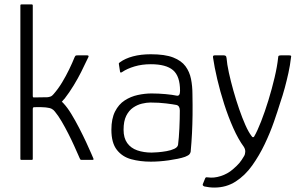

<svg xmlns="http://www.w3.org/2000/svg" viewBox="-20 -722 1361 867"><path d="M72 -4V-698Q72 -702 76 -702H124Q128 -702 128 -698V-289Q128 -287 128.5 -284.5Q129 -282 133 -282Q149 -282 165 -282.5Q181 -283 196 -283Q206 -285 210.5 -287Q215 -289 222 -297Q243 -321 260.5 -350Q278 -379 292.5 -409Q307 -439 317 -464Q320 -470 322 -471Q324 -472 330 -472H374Q378 -472 379.5 -470Q381 -468 379 -464Q378 -463 369.5 -444.5Q361 -426 346.5 -397Q332 -368 312.5 -336Q293 -304 272 -277Q268 -273 265 -269.5Q262 -266 259 -262Q261 -261 263.5 -259Q266 -257 267 -255Q284 -237 302 -207.5Q320 -178 337.5 -144Q355 -110 369 -80Q383 -50 391.5 -30Q400 -10 401 -8Q405 0 398 0Q395 0 388 0Q381 0 373 0Q365 0 358.5 0Q352 0 349 0Q345 0 344 -0.5Q343 -1 340 -7Q340 -7 333 -23Q326 -39 314.5 -64.5Q303 -90 288.5 -118.5Q274 -147 258.5 -173.5Q243 -200 228 -218Q222 -226 213.5 -230.5Q205 -235 186.5 -237Q168 -239 133 -238Q128 -237 128 -229V-4Q128 0 124 0H76Q72 0 72 -4Z M661 8Q613 8 572.5 -3Q532 -14 507.5 -45.5Q483 -77 483 -136Q483 -186 499.5 -218.5Q516 -251 543 -268.5Q570 -286 602 -293Q634 -300 664 -300Q696 -300 728 -297Q760 -294 778 -290Q793 -287 793 -312Q793 -378 761.5 -405Q730 -432 661 -432Q621 -432 587.5 -422Q554 -412 532 -397Q528 -394 525 -394.5Q522 -395 522 -399L517 -431Q516 -436 517.5 -437.5Q519 -439 522 -441Q545 -458 580.5 -467.5Q616 -477 661 -477Q725 -477 762 -462.5Q799 -448 817.5 -423Q836 -398 842.5 -365.5Q849 -333 849 -297Q850 -246 849.5 -203.5Q849 -161 847 -120.5Q845 -80 841 -37Q840 -31 835.5 -25.5Q831 -20 816 -14Q802 -9 782.5 -5Q763 -1 742 2Q721 5 700.5 6.5Q680 8 661 8ZM665 -33Q675 -33 693.5 -34.5Q712 -36 732 -39.5Q752 -43 767 -50Q782 -57 784 -68Q788 -99 790 -142.5Q792 -186 792 -223Q792 -244 777 -248Q762 -251 730 -255Q698 -259 659 -259Q642 -259 621 -254Q600 -249 581 -236Q562 -223 550 -199Q538 -175 538 -136Q538 -99 554.5 -76Q571 -53 600 -43Q629 -33 665 -33Z M1081 -59Q1056 -93 1033.5 -143.5Q1011 -194 992.5 -251.5Q974 -309 961 -364.5Q948 -420 942 -462Q940 -472 949 -472H991Q995 -472 998.5 -470Q1002 -468 1003 -460Q1005 -433 1013.5 -394Q1022 -355 1034 -312.5Q1046 -270 1060 -229.5Q1074 -189 1088 -157.5Q1102 -126 1115 -109Q1119 -102 1123 -102.5Q1127 -103 1128 -106Q1142 -130 1159 -173.5Q1176 -217 1192 -269Q1208 -321 1220 -372Q1232 -423 1236 -462Q1236 -469 1239.5 -470.5Q1243 -472 1248 -472H1286Q1291 -472 1293.5 -470.5Q1296 -469 1294 -462Q1290 -427 1282.5 -393Q1275 -359 1266 -325.5Q1257 -292 1245 -257Q1234 -221 1217 -172Q1200 -123 1175.5 -71.5Q1151 -20 1119 25Q1087 70 1044.5 97.5Q1002 125 948 125Q935 125 924 123.5Q913 122 903 120Q893 116 896 109L907 82Q909 79 911.5 78.5Q914 78 919 79Q946 83 977 73Q1008 63 1031 43Q1050 27 1060.5 14.5Q1071 2 1082 -17Q1087 -25 1087.5 -36.5Q1088 -48 1081 -59Z"/></svg>

Font: Glory Thin Light
Style: Regular
Weight: 300
Version: Version 1.011